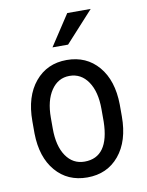

<svg xmlns="http://www.w3.org/2000/svg" viewBox="-85 -811 673 882"><g transform="rotate(-10 251.0 -370.0)"><path d="M46.4 -288.6Q46.4 -403.8 102.3 -470.9Q158.2 -538.1 250 -538.1Q341.8 -538.1 397.7 -472.7Q453.6 -407.2 455.1 -294.4V-238.8Q455.1 -124 399.4 -57.1Q343.8 9.8 251 9.8Q159.2 9.8 103.8 -55.2Q48.3 -120.1 46.4 -231ZM132.8 -238.8Q132.8 -157.2 164.8 -110.6Q196.8 -64 251 -64Q365.2 -64 368.7 -229V-288.6Q368.7 -369.6 336.4 -416.7Q304.2 -463.9 250 -463.9Q196.8 -463.9 164.8 -416.7Q132.8 -369.6 132.8 -289.1ZM290.5 -750H399.9L269 -606.4H196.3Z"/></g></svg>

Font: TypoPRO Roboto
Style: Regular
Weight: 400
Designer: Google
Version: Version 2.136; 2016